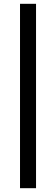

<svg xmlns="http://www.w3.org/2000/svg" viewBox="-20 -794 294 1007"><path d="M85 193H169V-774H85Z"/></svg>

Font: Telex Regular
Style: Regular
Weight: 400
Designer: Andres Torresi
Foundry: Andres Torresi
Version: Version 1.001